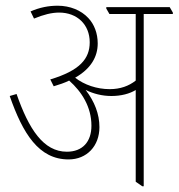

<svg xmlns="http://www.w3.org/2000/svg" viewBox="-20 -647 625 672"><path d="M220 -89C284 -89 328 -136 328 -202C328 -248 311 -291 280 -332C307 -319 337 -311 370 -311C404 -311 434 -319 455 -332V-11L478 5H483V-598H585V-603L574 -622H352V-617L363 -598H455V-365C431 -346 401 -335 364 -335C319 -335 275 -350 243 -375C299 -407 322 -449 322 -495C322 -530 310 -562 289 -584C264 -611 225 -627 182 -627C150 -627 119 -621 87 -607L99 -582C133 -596 161 -603 187 -603C250 -603 294 -561 294 -499C294 -441 259 -400 156 -369L168 -345C188 -351 206 -357 222 -365C266 -326 300 -273 300 -207C300 -151 269 -116 214 -116C132 -116 81 -195 38 -318L14 -311C60 -179 116 -89 220 -89Z"/></svg>

Font: Noto Serif Devanagari Condensed Thin
Style: Regular
Weight: 100
Width: 3
Designer: Universal Thirst, Indian Type Foundry and the Monotype Design Team
Foundry: Monotype Imaging Inc.
Version: Version 2.004